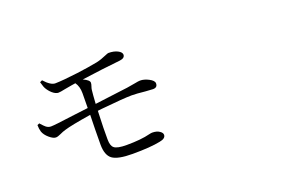

<svg xmlns="http://www.w3.org/2000/svg" viewBox="-85 -911 1670 1138"><g transform="rotate(-20 750.0 -341.5)"><path d="M587.9 -36.1Q494.1 -36.1 460 -61.5Q427.7 -85.9 426.8 -150.4Q426.8 -171.9 427.7 -247.1Q429.7 -308.6 429.7 -339.8Q301.8 -319.3 261.7 -306.6Q244.1 -301.8 223.6 -292Q205.1 -283.2 193.4 -283.2Q176.8 -283.2 152.8 -303.7Q128.9 -324.2 121.1 -346.7Q115.2 -366.2 115.2 -389.6L128.9 -395.5Q129.9 -393.6 132.8 -390.6Q149.4 -372.1 158.2 -365.2Q171.9 -354.5 188.5 -354.5Q211.9 -354.5 326.2 -370.1Q399.4 -379.9 429.7 -382.8Q430.7 -423.8 430.7 -476.6Q430.7 -518.6 411.1 -545.9L385.7 -542Q371.1 -540 341.8 -534.2Q309.6 -527.3 297.9 -527.3Q281.2 -527.3 260.7 -544.9Q243.2 -560.5 231.4 -581.1Q226.6 -588.9 220.7 -610.4Q217.8 -619.1 216.8 -623L231.4 -629.9Q271.5 -585 300.8 -585.9Q349.6 -586.9 442.4 -598.6Q517.6 -608.4 572.3 -619.1Q603.5 -626 635.7 -640.6Q651.4 -647.5 656.2 -647.5Q690.4 -647.5 713.4 -635.7Q736.3 -624 737.3 -608.4Q737.3 -585.9 705.1 -582Q591.8 -570.3 460 -551.8Q499 -534.2 499 -517.6Q499 -508.8 494.6 -496.6Q490.2 -484.4 489.3 -475.6Q486.3 -451.2 482.4 -389.6Q551.8 -398.4 667 -413.1Q683.6 -415 690.4 -416Q713.9 -419.9 742.2 -424.8Q766.6 -429.7 776.4 -429.7Q801.8 -429.7 830.1 -415Q860.4 -399.4 860.4 -381.8Q860.4 -355.5 832 -355.5Q819.3 -355.5 785.2 -358.4Q730.5 -364.3 699.2 -364.3Q653.3 -364.3 504.9 -349.6Q488.3 -347.7 480.5 -346.7Q475.6 -226.6 476.6 -168Q476.6 -127 494.1 -113.3Q512.7 -97.7 572.3 -97.7Q663.1 -97.7 719.7 -112.3Q732.4 -115.2 738.3 -115.2Q767.6 -115.2 785.2 -102.5Q800.8 -91.8 800.8 -79.1Q800.8 -55.7 761.7 -48.8Q700.2 -36.1 587.9 -36.1Z"/></g></svg>

Font: Bpmf GenRyu Min R
Style: R
Weight: 400
Foundry: But Ko
Version: Version 1.320